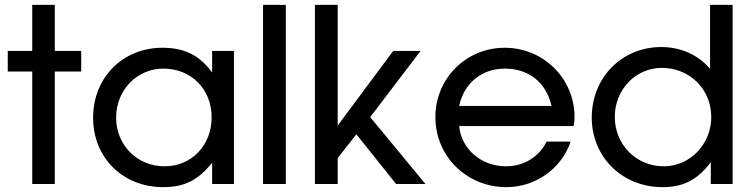

<svg xmlns="http://www.w3.org/2000/svg" viewBox="-20 -759 3102 792"><path d="M113 0H206V-464H315V-549H206V-739H113V-549H12V-464H113Z M364 -273C364 -108 487 13 653 13C741 13 798 -16 855 -88V0H945V-549H855V-460C803 -531 741 -562 650 -562C486 -562 364 -439 364 -273ZM459 -274C459 -387 545 -476 654 -476C769 -476 853 -391 853 -275C853 -159 770 -73 659 -73C546 -73 459 -160 459 -274Z M1065 0H1159V-739H1065Z M1279 0H1373V-107L1450 -205L1614 0H1735L1507 -276L1715 -549H1602L1373 -241V-739H1279Z M2235 -175C2203 -111 2140 -73 2067 -73C1965 -73 1883 -144 1874 -239H2346C2349 -252 2350 -262 2350 -276C2350 -435 2222 -562 2062 -562C1903 -562 1776 -436 1776 -276C1776 -114 1905 13 2069 13C2189 13 2296 -63 2334 -175ZM1874 -322C1894 -416 1967 -476 2063 -476C2161 -476 2233 -419 2255 -322Z M2421 -274C2421 -111 2547 13 2713 13C2799 13 2857 -17 2912 -90V0H3002V-739H2909V-475C2860 -533 2788 -565 2708 -565C2545 -565 2421 -439 2421 -274ZM2516 -277C2516 -389 2602 -479 2710 -479C2825 -479 2914 -391 2914 -276C2914 -164 2826 -73 2718 -73C2605 -73 2516 -162 2516 -277Z"/></svg>

Font: Involve Medium
Style: Regular
Weight: 500
Designer: Stefan Peev
Foundry: Context Ltd.
Version: Version 1.001